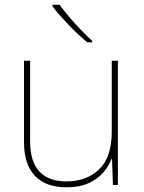

<svg xmlns="http://www.w3.org/2000/svg" viewBox="-20 -786 613 816"><path d="M481 -528V0H460L456 -111H454Q443 -81 419 -53Q395 -25 356.5 -7.5Q318 10 262 10Q174 10 128 -39Q82 -88 82 -182V-528H108V-186Q108 -98 148 -56.5Q188 -15 262 -15Q348 -15 401.5 -66.5Q455 -118 455 -226V-528ZM233 -766Q248 -745 272 -716.5Q296 -688 323 -660Q350 -632 372 -612V-606H351Q311 -639 270 -682Q229 -725 203 -759V-766Z"/></svg>

Font: Noto Sans Syriac Western Thin
Style: Regular
Weight: 100
Designer: Patrick Giasson and the Monotype Design Team
Foundry: Monotype Imaging Inc.
Version: Version 3.000; ttfautohint (v1.8.4.7-5d5b)